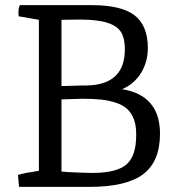

<svg xmlns="http://www.w3.org/2000/svg" viewBox="-20 -727 688 747"><path d="M54.2 0 49.8 -46.4Q69.3 -53.2 131.3 -62.5V-649.9L52.7 -663.6Q51.8 -667 51.8 -680.7Q51.8 -696.3 57.6 -707H336.9Q453.6 -707 504.4 -666.7Q555.2 -626.5 555.2 -540Q555.2 -485.8 528.3 -442.6Q501.5 -399.4 454.6 -379.9Q526.9 -369.1 564.7 -325.7Q602.5 -282.2 602.5 -207Q602.5 -98.6 537.1 -49.3Q471.7 0 329.1 0ZM219.2 -392.1 303.7 -394.5H321.8Q465.8 -399.4 465.8 -535.2Q465.8 -577.1 451.4 -601.3Q437 -625.5 398.4 -638.2Q359.9 -650.9 290.5 -650.9L219.2 -649.9ZM219.2 -59.6 242.2 -57.6Q309.6 -54.2 341.3 -54.2Q435.1 -54.7 472.4 -87.6Q509.8 -120.6 509.8 -199.7V-207Q509.8 -239.7 500.7 -263.4Q491.7 -287.1 475.3 -302.5Q459 -317.9 432.4 -326.9Q405.8 -335.9 374.8 -339.4Q343.8 -342.8 301.3 -342.8L219.2 -340.3Z"/></svg>

Font: Fjord
Style: One
Weight: 400
Designer: Viktoriya Grabowska
Foundry: Viktoriya Grabowska
Version: Version 1.002